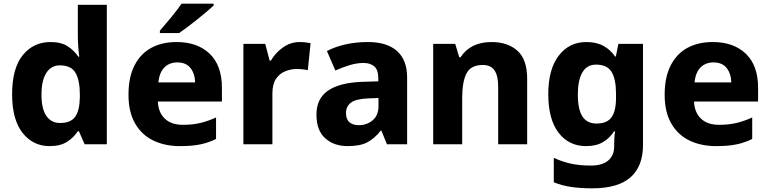

<svg xmlns="http://www.w3.org/2000/svg" viewBox="-20 -786 4195 1046"><path d="M250 10Q160 10 103 -62Q46 -134 46 -273Q46 -414 104 -485.5Q162 -557 255 -557Q313 -557 348.5 -534Q384 -511 407 -477H412Q409 -495 406.5 -528.5Q404 -562 404 -590V-760H562V0H441L410 -71H404Q382 -37 345.5 -13.5Q309 10 250 10ZM307 -116Q366 -116 390 -150.5Q414 -185 415 -256V-271Q415 -348 391.5 -389Q368 -430 306 -430Q259 -430 232.5 -389Q206 -348 206 -270Q206 -193 232.5 -154.5Q259 -116 307 -116Z M942 -557Q1056 -557 1122.5 -493Q1189 -429 1189 -308V-233H840Q842 -175 877 -140.5Q912 -106 977 -106Q1029 -106 1071 -116Q1113 -126 1157 -146V-29Q1117 -9 1072 0.5Q1027 10 960 10Q879 10 816 -20Q753 -50 716.5 -112.5Q680 -175 680 -270Q680 -366 713 -430Q746 -494 804.5 -525.5Q863 -557 942 -557ZM946 -446Q903 -446 875.5 -418.5Q848 -391 843 -337H1043Q1042 -384 1018 -415Q994 -446 946 -446ZM1144 -756Q1129 -742 1105.5 -722Q1082 -702 1054.5 -680Q1027 -658 1001 -638.5Q975 -619 956 -606H851V-619Q867 -638 889 -663.5Q911 -689 932.5 -716.5Q954 -744 969 -766H1144Z M1613 -557Q1628 -557 1645 -555Q1662 -553 1672 -551L1657 -404Q1647 -406 1632 -408Q1617 -410 1595 -410Q1565 -410 1534.5 -398Q1504 -386 1484 -357Q1464 -328 1464 -277V0H1306V-547H1425L1449 -456H1456Q1480 -498 1521.5 -527.5Q1563 -557 1613 -557Z M1985 -557Q2088 -557 2143 -508Q2198 -459 2198 -364V0H2088L2058 -74H2054Q2019 -30 1980 -10Q1941 10 1873 10Q1800 10 1752 -32.5Q1704 -75 1704 -162Q1704 -248 1766 -291.5Q1828 -335 1950 -340L2041 -343V-358Q2041 -405 2019.5 -424Q1998 -443 1960 -443Q1924 -443 1884.5 -431Q1845 -419 1807 -402L1761 -508Q1805 -531 1861.5 -544Q1918 -557 1985 -557ZM1986 -250Q1918 -247 1891.5 -226.5Q1865 -206 1865 -170Q1865 -136 1884 -120Q1903 -104 1934 -104Q1979 -104 2010.5 -131Q2042 -158 2042 -207V-252Z M2658 -557Q2746 -557 2799 -509.5Q2852 -462 2852 -356V0H2694V-315Q2694 -373 2674 -402.5Q2654 -432 2610 -432Q2545 -432 2521.5 -386Q2498 -340 2498 -254V0H2340V-547H2460L2482 -474H2489Q2543 -557 2658 -557Z M3174 -557Q3230 -557 3268.5 -535.5Q3307 -514 3331 -478H3335L3349 -547H3483V4Q3483 120 3415 180Q3347 240 3206 240Q3142 240 3091.5 232.5Q3041 225 2997 207V74Q3043 95 3090 105.5Q3137 116 3200 116Q3261 116 3293.5 88.5Q3326 61 3326 11V-2Q3326 -15 3327 -34.5Q3328 -54 3331 -70H3325Q3303 -35 3266 -12.5Q3229 10 3173 10Q3079 10 3023 -63Q2967 -136 2967 -273Q2967 -409 3024 -483Q3081 -557 3174 -557ZM3227 -434Q3178 -434 3153 -392Q3128 -350 3128 -271Q3128 -190 3153 -151.5Q3178 -113 3230 -113Q3287 -113 3311.5 -147Q3336 -181 3336 -253V-275Q3336 -354 3312 -394Q3288 -434 3227 -434Z M3863 -557Q3977 -557 4043.5 -493Q4110 -429 4110 -308V-233H3761Q3763 -175 3798 -140.5Q3833 -106 3898 -106Q3950 -106 3992 -116Q4034 -126 4078 -146V-29Q4038 -9 3993 0.5Q3948 10 3881 10Q3800 10 3737 -20Q3674 -50 3637.5 -112.5Q3601 -175 3601 -270Q3601 -366 3634 -430Q3667 -494 3725.5 -525.5Q3784 -557 3863 -557ZM3867 -446Q3824 -446 3796.5 -418.5Q3769 -391 3764 -337H3964Q3963 -384 3939 -415Q3915 -446 3867 -446Z"/></svg>

Font: Noto Sans Oriya
Style: Bold
Weight: 700
Designer: Amélie Bonet and Sol Matas
Foundry: Google LLC
Version: Version 2.006; ttfautohint (v1.8.4.7-5d5b)